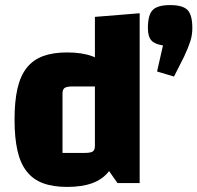

<svg xmlns="http://www.w3.org/2000/svg" viewBox="-20 -720 776 755"><path d="M243.8 -513.8Q302 -513.8 342.3 -499.1Q382.7 -484.4 407.6 -453.1Q432.6 -421.8 444.4 -371.6Q456.2 -321.4 456.2 -250Q456.2 -178.2 444.4 -127.6Q432.6 -77 407.6 -45.5Q382.7 -14.1 342.3 0.4Q302 15 243.8 15Q188 15 148.9 0.3Q109.7 -14.3 84.9 -46Q60 -77.6 48.6 -128Q37.2 -178.4 37.2 -250Q37.2 -321.2 48.6 -371.4Q60 -421.6 85 -453.2Q109.9 -484.7 149.1 -499.3Q188.3 -513.8 243.8 -513.8ZM353.2 -380.1H266.5Q243.3 -380.1 234.5 -374.4Q225.8 -368.6 225.8 -352.8V-118.7H312.5Q336.4 -118.7 344.8 -124.4Q353.2 -130.2 353.2 -146ZM529.2 -667.9V0H442.1L353.2 -126.6V-653.6ZM664.2 -419 597.6 -438.9 620.9 -541.4Q588.8 -546 575.2 -561.1Q561.6 -576.2 561.6 -609.7Q561.6 -661.6 580.6 -680.8Q599.6 -700 649.3 -700Q698.2 -700 717.3 -680.8Q736.3 -661.6 736.3 -609.7Q736.3 -582.8 728.6 -558.3Q720.8 -533.8 704.3 -498.2Z"/></svg>

Font: Changa
Style: Regular
Weight: 400
Designer: Eduardo Rodriguez Tunni
Foundry: Eduardo Rodriguez Tunni
Version: Version 3.003